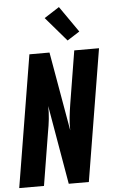

<svg xmlns="http://www.w3.org/2000/svg" viewBox="-63 -1024 636 1066"><g transform="rotate(-5 254.5 -491.0)"><path d="M0 0 121 -735H233L310 -295Q309 -331 313 -367.5Q317 -404 323 -441L371 -735H509L388 0H276L200 -440Q201 -404 197 -367.5Q193 -331 186 -294L138 0ZM339 -793 223 -928 307 -982 408 -837Z"/></g></svg>

Font: Iosevka SS18 Heavy
Style: Italic
Weight: 900
Italic angle: -9°
Monospace: yes
Designer: Belleve Invis
Foundry: Belleve Invis
Version: Version 25.1.1; ttfautohint (v1.8.4)